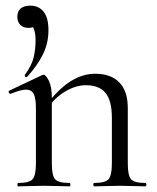

<svg xmlns="http://www.w3.org/2000/svg" viewBox="-20 -660 557 680"><path d="M87.2 -640Q117.4 -640 134.5 -618.5Q151.6 -597 151.6 -552.6Q151.6 -506.4 131.5 -466.3Q111.4 -426.2 76.4 -388.2Q72.4 -385.2 69.4 -388.6Q66.4 -392 68.4 -395.2Q92.6 -428.6 99.3 -457.2Q106 -485.8 106 -517.2Q106 -546.4 97.7 -562.6Q89.4 -578.8 78.6 -589.2L116.4 -596.2Q117.4 -579.2 107.2 -570.2Q97 -561.2 81.2 -561.2Q62.4 -561.2 51.9 -571.9Q41.4 -582.6 41.4 -600.4Q41.4 -619.6 53 -629.8Q64.6 -640 87.2 -640ZM313.6 0Q310.6 0 310.6 -6Q310.6 -12 313.6 -12Q352.6 -12 364.4 -25.3Q376.2 -38.6 376.2 -81V-243.4Q376.2 -303 353.9 -330.6Q331.6 -358.2 284 -358.2Q247.6 -358.2 209.7 -335.2Q171.8 -312.2 144.8 -271.8L140.6 -283.8Q185.2 -343.4 228.4 -371.1Q271.6 -398.8 317.2 -398.8Q372.4 -398.8 402.5 -368.2Q432.6 -337.6 432.6 -277V-81Q432.6 -38.6 444.1 -25.3Q455.6 -12 495.4 -12Q498.4 -12 498.4 -6Q498.4 0 495.4 0Q477.8 0 454.2 -1Q430.6 -2 404.8 -2Q379.2 -2 355.2 -1Q331.2 0 313.6 0ZM44.6 0Q41.6 0 41.6 -6Q41.6 -12 44.6 -12Q83.6 -12 95.4 -25.3Q107.2 -38.6 107.2 -81V-278.6Q107.2 -312 99.4 -327.3Q91.6 -342.6 72.2 -342.6Q62.4 -342.6 48.8 -338.7Q35.2 -334.8 17.8 -327.8Q13.8 -326.6 11.4 -331.8Q9 -337 12.6 -338.8L129.2 -394Q132 -395.2 134.6 -395.2Q142.4 -395.2 153 -374Q163.6 -352.8 163.6 -312.6V-81Q163.6 -38.6 175.1 -25.3Q186.6 -12 226.4 -12Q229.4 -12 229.4 -6Q229.4 0 226.4 0Q208.8 0 185.2 -1Q161.6 -2 135.8 -2Q110.2 -2 86.2 -1Q62.2 0 44.6 0Z"/></svg>

Font: Cormorant Infant Light
Style: Regular
Weight: 300
Designer: Christian Thalmann (Catharsis Fonts)
Foundry: Catharsis Fonts
Version: Version 4.001